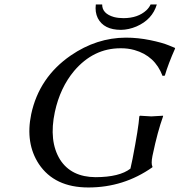

<svg xmlns="http://www.w3.org/2000/svg" viewBox="-20 -826 801 856"><path d="M679.2 -806.2Q659.2 -738.8 588.4 -708Q553.7 -693.4 519.5 -692.9Q442.9 -692.9 416 -745.1Q402.8 -772 407.2 -806.2H435.5Q435.1 -765.1 488.3 -750Q507.8 -745.1 530.3 -745.1Q594.7 -745.1 632.8 -780.3Q645.5 -792.5 651.4 -806.2ZM570.8 -117.2Q597.7 -255.9 601.1 -307.1L604 -310.1Q606 -310.1 654.3 -307.1L707 -310.1V-307.1Q682.6 -239.7 661.1 -137.2L659.7 -130.9Q652.8 -95.7 659.7 -83L659.2 -80.1Q531.7 9.8 374 9.8Q223.1 9.8 153.3 -94.7Q92.3 -187.5 119.1 -316.9Q154.3 -481.4 295.4 -578.6Q410.6 -657.7 541 -658.2Q595.2 -658.2 649.7 -647Q704.1 -635.7 731.9 -624L759.3 -612.8L760.7 -609.9Q730 -541 714.8 -488.8L704.6 -487.8Q670.9 -577.1 579.1 -603Q549.3 -611.3 517.1 -610.8Q396.5 -610.8 310.5 -509.8Q248 -435.1 224.6 -327.1Q196.8 -197.3 247.6 -114.7Q297.4 -36.6 406.7 -36.1Q513.2 -36.6 561.5 -74.2Z"/></svg>

Font: Linux Biolinum Slanted O
Style: Slanted
Weight: 400
Designer: Philipp H. Poll
Foundry: Philipp H. Poll
Version: Version 1.0.4